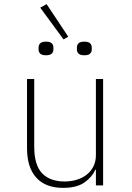

<svg xmlns="http://www.w3.org/2000/svg" viewBox="-20 -899 640 931"><path d="M445 -76H442Q428 -42 390.5 -15Q353 12 286 12Q201 12 156 -37.5Q111 -87 111 -181V-516H146V-187Q146 -99 184 -59Q222 -19 294 -19Q323 -19 350.5 -27Q378 -35 399 -51Q420 -67 432.5 -91Q445 -115 445 -147V-516H480V0H445ZM175 -862 206 -879 311 -721 288 -708ZM203 -631Q183 -631 175 -639Q167 -647 167 -659V-668Q167 -681 175 -689Q183 -697 203 -697Q223 -697 231 -689Q239 -681 239 -668V-659Q239 -647 231 -639Q223 -631 203 -631ZM389 -631Q369 -631 361 -639Q353 -647 353 -659V-668Q353 -681 361 -689Q369 -697 389 -697Q409 -697 417 -689Q425 -681 425 -668V-659Q425 -647 417 -639Q409 -631 389 -631Z"/></svg>

Font: IBM Plex Mono ExtLt
Style: Regular
Weight: 200
Monospace: yes
Designer: Mike Abbink, Paul van der Laan, Pieter van Rosmalen
Foundry: Bold Monday
Version: Version 2.3